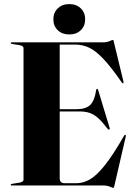

<svg xmlns="http://www.w3.org/2000/svg" viewBox="-20 -907 654 939"><path d="M32.5 -696.5Q32.5 -700 38 -700H485.5Q503 -700 516.2 -706Q529.5 -712 532.5 -712Q535 -712 537 -701L584 -507.5Q585 -501 582 -499.5Q579.5 -498.5 576 -503Q522.5 -580.5 484.2 -620.5Q446 -660.5 414 -674.8Q382 -689 348 -689H272V-373H354Q398.5 -373 420.2 -392.8Q442 -412.5 450.5 -467Q451.5 -472.5 454.5 -472.5Q458.5 -473 460 -466.5L516.5 -280.5Q518 -275 514.5 -273.5Q511 -272 507.5 -275.5Q481.5 -310 460.8 -328.8Q440 -347.5 418.5 -354.8Q397 -362 368 -362H272V-34.5Q272 -11 297 -11H355Q386 -11 418.5 -29Q451 -47 491.5 -97.2Q532 -147.5 587 -243.5Q590.5 -248.5 593.5 -247.5Q596.5 -246 595 -239L539.5 1Q537 12 534.5 12Q531 12 517.5 6Q504 0 483.5 0H38Q32.5 0 32.5 -3.5Q32.5 -7 39.5 -8L74 -13.5Q95 -17 95 -28V-672Q95 -683 74 -686.5L39.5 -692Q32.5 -693 32.5 -696.5ZM318.5 -738.5Q284 -738.5 262.5 -759.2Q241 -780 241 -812.5Q241 -845.5 262.8 -866.2Q284.5 -887 318.5 -887Q353.5 -887 375 -866.2Q396.5 -845.5 396.5 -812.5Q396.5 -780 375 -759.2Q353.5 -738.5 318.5 -738.5Z"/></svg>

Font: Fraunces 144pt
Style: Bold
Weight: 700
Version: Version 1.000;[b76b70a41]